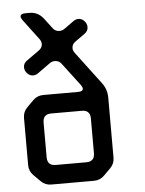

<svg xmlns="http://www.w3.org/2000/svg" viewBox="-56 -859 692 914"><g transform="rotate(-5 289.5 -402.5)"><path d="M103 -11Q123 9 152 9H356Q385 9 405 -11L438 -44Q458 -64 458 -93V-379Q458 -420 434 -451L318 -605Q309 -617 309 -629Q309 -648 327 -660L372 -692Q389 -704 389 -723Q389 -739 377 -752Q365 -765 349 -765Q336 -765 325 -757L279 -724Q268 -716 254 -716Q234 -716 222 -733L185 -782Q159 -814 121 -814H100Q76 -814 76 -800Q76 -793 84 -782L156 -686Q165 -674 165 -662Q165 -643 147 -631L88 -589Q71 -577 71 -558Q71 -542 83 -529Q95 -516 111 -516Q124 -516 135 -524L195 -567Q206 -575 220 -575Q240 -575 252 -558L333 -451Q341 -440 341 -433Q341 -419 317 -419H152Q122 -419 102 -399L70 -367Q50 -347 50 -318V-93Q50 -64 70 -44ZM141 -122V-288Q141 -328 181 -328H327Q367 -328 367 -288V-122Q367 -82 327 -82H181Q141 -82 141 -122Z"/></g></svg>

Font: WD-XL Lubrifont TC
Style: Regular
Weight: 400
Designer: [WD-XL Lubrifont] Copyright 2020-2022 (c) NightFurySL2001, Skr-ZERO; [ZCOOL QingKe HuangYou] Copyright 2018-2022 (c) The
Version: Version 2.001;hotconv 1.1.1;makeotfexe 2.6.0